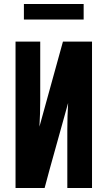

<svg xmlns="http://www.w3.org/2000/svg" viewBox="-20 -944 540 964"><path d="M58 0V-735H182V-441Q182 -408 181 -374.5Q180 -341 178 -308L296 -735H442V0H318V-294Q318 -327 319 -360.5Q320 -394 322 -427L229 -93L204 0ZM100 -846V-924H400V-846Z"/></svg>

Font: Iosevka SS18 Extrabold
Style: Regular
Weight: 800
Monospace: yes
Designer: Belleve Invis
Foundry: Belleve Invis
Version: Version 25.1.1; ttfautohint (v1.8.4)